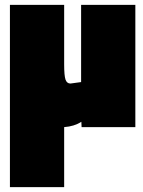

<svg xmlns="http://www.w3.org/2000/svg" viewBox="-20 -525 590 793"><path d="M315 -505H539V0H317L316 -22Q287 -3 245 0V248H21V-505H245V-259Q245 -213 250.5 -196.5Q256 -180 271 -180L315 -186Z"/></svg>

Font: Titillium Web Black
Style: Regular
Weight: 900
Version: Version 1.002;PS 35.000;hotconv 1.0.70;makeotf.lib2.5.55311